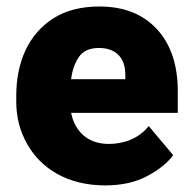

<svg xmlns="http://www.w3.org/2000/svg" viewBox="-20 -558 585 588"><path d="M302.2 9.8C353 9.8 396.5 0 432.1 -19.5C467.8 -38.6 494.1 -60.1 510.3 -83L435.5 -171.9C404.3 -132.8 357.9 -117.2 313 -117.2C250.5 -117.2 209.5 -153.8 197.8 -212.4H524.4V-279.3C524.4 -358.9 503.4 -421.9 460.9 -468.3C418.5 -514.6 359.4 -538.1 284.7 -538.1C228.5 -538.1 181.2 -525.9 143.6 -502C67.4 -453.6 29.8 -368.2 29.8 -265.1V-246.6C29.8 -200.2 40.5 -157.7 62 -119.1C105 -41 187.5 9.8 302.2 9.8ZM283.2 -411.1C335.4 -411.1 364.3 -380.4 363.8 -328.1V-315.4H197.8C201.2 -343.3 209.5 -366.2 222.2 -384.3C234.9 -402.3 255.4 -411.1 283.2 -411.1Z"/></svg>

Font: Vazirmatn Black
Style: Regular
Weight: 900
Designer: Saber Rastikerdar
Foundry: Saber Rastikerdar
Version: Version 33.003